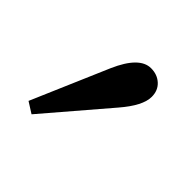

<svg xmlns="http://www.w3.org/2000/svg" viewBox="-79 -818 397 397"><g transform="rotate(45 120.0 -619.0)"><path d="M27.8 -513.2 100.1 -681.2Q126 -740.2 159.2 -740.2Q177.7 -740.2 189.9 -729Q202.1 -717.8 202.1 -699.2Q202.1 -673.3 168.9 -634.8L51.8 -498Z"/></g></svg>

Font: Flanker Steampunk
Style: Bold
Weight: 700
Designer: Alexey Kryukov, Leonardo Di Lena
Foundry: Alexey Kryukov, Leonardo Di Lena
Version: 1.210